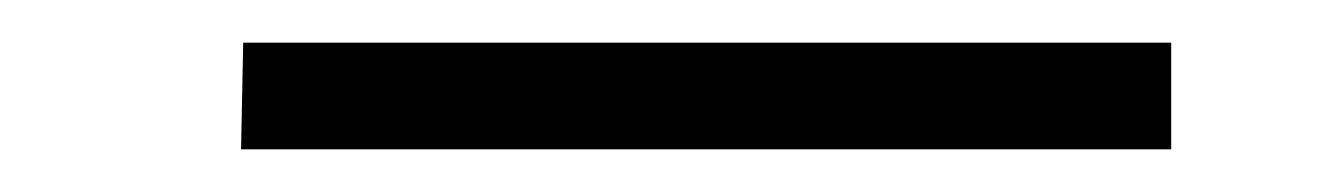

<svg xmlns="http://www.w3.org/2000/svg" viewBox="-20 -20 628 90"><path d="M93 50 94 0H529V50Z"/></svg>

Font: Taylor Sans Light
Style: Regular
Weight: 300
Italic angle: -8°
Designer: Natanael Gama
Version: Version 1.001 September 8, 2015